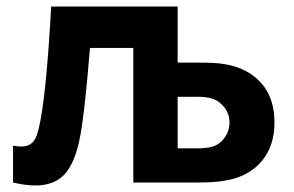

<svg xmlns="http://www.w3.org/2000/svg" viewBox="-20 -560 902 589"><path d="M20 -113Q36 -110.5 45 -110.5Q63.5 -110.5 74.8 -118.8Q86 -127 92.2 -143.8Q98.5 -160.5 104 -190Q123.5 -294.5 137 -540H525V-368H574Q612 -368 633.5 -367Q655 -366 676 -362Q743.5 -349 782.8 -303.5Q822 -258 822 -185Q822 -112 783.2 -66Q744.5 -20 677 -7Q653.5 -2.5 628.5 -1.2Q603.5 0 574 0H389V-413H256L255 -400.5Q239 -208 226 -142Q211.5 -63.5 179.8 -27.2Q148 9 88.5 9Q59 9 20 0ZM589 -105Q612.5 -105 631 -110Q653 -116 668.5 -137Q684 -158 684 -184Q684 -211 667.8 -231.2Q651.5 -251.5 629 -258Q611.5 -263 589 -263H525V-105Z"/></svg>

Font: Hauora ExtraBold
Style: Regular
Weight: 800
Designer: Wayne Shih
Foundry: WCYS
Version: Version 1.001